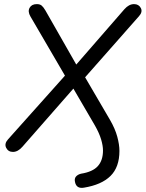

<svg xmlns="http://www.w3.org/2000/svg" viewBox="-20 -732 708 934"><path d="M388 181Q352 187 345 154Q341 137 349.5 127Q358 117 374 113Q431 104 456 76Q481 48 481 0Q481 -23 472 -53.5Q463 -84 442 -121L337 -301L89 -18Q67 7 43 7Q20 7 10 -13Q0 -33 19 -54L296 -364L128 -652Q114 -676 124 -694Q134 -712 159 -712Q174 -712 182.5 -705Q191 -698 201 -681L351 -418L585 -687Q607 -712 632 -712Q655 -712 665 -693Q675 -674 656 -653L394 -356L515 -149Q540 -106 550.5 -67Q561 -28 561 2Q561 81 517.5 124Q474 167 388 181Z"/></svg>

Font: Nunito
Style: Italic
Weight: 400
Italic angle: -9°
Designer: Vernon Adams
Foundry: Vernon Adams
Version: Version 3.601; ttfautohint (v1.8.2.53-6de2)